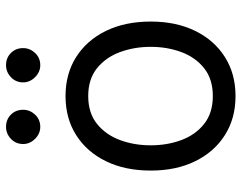

<svg xmlns="http://www.w3.org/2000/svg" viewBox="-102 -688 801 637"><g transform="rotate(-90 298.5 -369.5)"><path d="M298.3 11.4Q224.4 11.4 168.9 -23.8Q113.3 -58.9 82.2 -122.2Q51.1 -185.4 51.1 -269.9Q51.1 -355.1 82.2 -418.7Q113.3 -482.2 168.9 -517.4Q224.4 -552.6 298.3 -552.6Q372.2 -552.6 427.7 -517.4Q483.3 -482.2 514.4 -418.7Q545.5 -355.1 545.5 -269.9Q545.5 -185.4 514.4 -122.2Q483.3 -58.9 427.7 -23.8Q372.2 11.4 298.3 11.4ZM298.3 -63.9Q354.4 -63.9 390.6 -92.7Q426.8 -121.4 444.2 -168.3Q461.6 -215.2 461.6 -269.9Q461.6 -324.6 444.2 -371.8Q426.8 -419 390.6 -448.2Q354.4 -477.3 298.3 -477.3Q242.2 -477.3 206 -448.2Q169.7 -419 152.3 -371.8Q134.9 -324.6 134.9 -269.9Q134.9 -215.2 152.3 -168.3Q169.7 -121.4 206 -92.7Q242.2 -63.9 298.3 -63.9ZM196 -636.4Q173.7 -636.4 156.4 -653.6Q139.2 -670.8 139.2 -693.2Q139.2 -717.7 156.4 -733.8Q173.7 -750 196 -750Q220.5 -750 236.7 -733.8Q252.8 -717.7 252.8 -693.2Q252.8 -670.8 236.7 -653.6Q220.5 -636.4 196 -636.4ZM400.6 -636.4Q378.2 -636.4 361 -653.6Q343.7 -670.8 343.7 -693.2Q343.7 -717.7 361 -733.8Q378.2 -750 400.6 -750Q425.1 -750 441.2 -733.8Q457.4 -717.7 457.4 -693.2Q457.4 -670.8 441.2 -653.6Q425.1 -636.4 400.6 -636.4Z"/></g></svg>

Font: Inter Zeller
Style: Regular
Weight: 400
Designer: Rasmus Andersson; Joe Bland
Foundry: zeller
Version: Version 3.015;git-dec3a8cb1